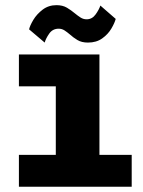

<svg xmlns="http://www.w3.org/2000/svg" viewBox="-20 -706 540 726"><path d="M51.5 0V-120.5H191V-379.5H51.5V-500H356V-120.5H478V0ZM312.5 -545Q288.5 -545 272.5 -554.8Q256.5 -564.5 244.5 -575.5Q234 -584.5 224 -591Q214 -597.5 202 -597.5Q179 -597.5 166 -578.8Q153 -560 149 -545L90 -595Q93 -609 106 -630.8Q119 -652.5 141.2 -669.5Q163.5 -686.5 193.5 -686.5Q217 -686.5 233.2 -676.8Q249.5 -667 262.5 -656Q274 -646.5 284.5 -639.8Q295 -633 307.5 -633Q328.5 -633 341.8 -651.8Q355 -670.5 359.5 -685L417.5 -634.5Q413.5 -619 401 -597.8Q388.5 -576.5 366.5 -560.8Q344.5 -545 312.5 -545Z"/></svg>

Font: Trispace
Style: Bold
Weight: 700
Designer: Tyler Finck
Foundry: Etcetera Type Company
Version: Version 1.210; ttfautohint (v1.8.3)